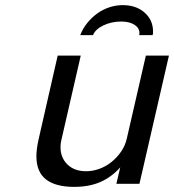

<svg xmlns="http://www.w3.org/2000/svg" viewBox="-20 -717 679 749"><path d="M122 -108Q122 -134 130 -171L205 -500H295L219 -169Q216 -156 216 -143Q216 -102 243 -75.5Q270 -49 316 -49Q342 -49 368 -58.5Q394 -68 415.5 -85.5Q437 -103 453 -126.5Q469 -150 475 -178L549 -500H639L524 0H434L449 -64Q415 -26 371.5 -7Q328 12 269 12Q197 12 159.5 -17Q122 -46 122 -108ZM523 -580Q524 -583 524 -588Q524 -608 504.5 -620.5Q485 -633 453 -633Q415 -633 383.5 -618Q352 -603 343 -580H293Q303 -606 320.5 -627.5Q338 -649 359.5 -664.5Q381 -680 406.5 -688.5Q432 -697 459 -697Q511 -697 544 -668Q577 -639 577 -594Q577 -593 577 -589Q577 -585 575 -580Z"/></svg>

Font: Perun
Style: Italic
Weight: 400
Italic angle: -12°
Foundry: Copyright (c) Stefan Peev, Context Ltd, 2016
Version: Version 1.027